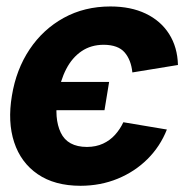

<svg xmlns="http://www.w3.org/2000/svg" viewBox="-20 -573 587 603"><path d="M322.7 -315.6 308.2 -227H110L124.4 -315.6ZM538.9 -368.9 395.7 -345.5Q391.7 -384.9 371.4 -408.4Q351.2 -431.9 306.2 -432.4Q265.9 -432.4 236.2 -412.2Q206.5 -392 188 -356.2Q169.4 -320.4 161.7 -272.5Q149.4 -201.1 170.8 -156.4Q192.1 -111.7 253.1 -111.5Q281.7 -111.7 303.6 -121.9Q325.4 -132 341.2 -149.5Q357 -166.9 367.4 -189.1L504.1 -166.2Q483.2 -113.2 443.2 -73.4Q403.2 -33.7 349.5 -11.7Q295.7 10.4 232.8 10.5Q151.4 10.4 98.4 -26Q45.5 -62.3 24.5 -126.2Q3.5 -190.1 17.4 -272.5Q30.8 -354.8 73 -418Q115.3 -481.2 180.4 -517Q245.4 -552.7 326.8 -552.7Q390.8 -552.7 437.8 -530.2Q484.9 -507.6 511.1 -466.3Q537.4 -424.9 538.9 -368.9Z"/></svg>

Font: Inter Tight
Style: Italic
Weight: 400
Italic angle: -9.39999°
Designer: Rasmus Andersson
Foundry: rsms
Version: Version 3.002